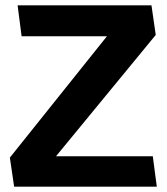

<svg xmlns="http://www.w3.org/2000/svg" viewBox="-20 -700 627 720"><path d="M564 -569 190 -114H553L568 0H33L17 -109L381 -564H61L46 -680H548Z"/></svg>

Font: Palanquin Dark Medium
Style: Regular
Weight: 500
Designer: Pria Ravichandran
Version: Version 1.001